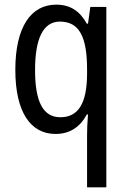

<svg xmlns="http://www.w3.org/2000/svg" viewBox="-20 -567 548 827"><path d="M355 16V240H438V-537H369L359 -465H354C324 -519 283 -547 222 -547C114 -547 46 -452 46 -266C46 -84 112 10 219 10C281 10 325 -20 354 -74H359C356 -39 355 -7 355 16ZM240 -62C166 -62 131 -128 131 -265C131 -399 165 -474 238 -474C321 -474 355 -409 355 -269V-246C354 -123 318 -62 240 -62Z"/></svg>

Font: Noto Sans Kannada Condensed
Style: Regular
Weight: 400
Width: 3
Designer: Jelle Bosma - Monotype Design Team
Foundry: Monotype Imaging Inc.
Version: Version 2.005